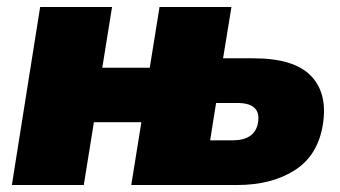

<svg xmlns="http://www.w3.org/2000/svg" viewBox="-20 -530 975 550"><path d="M14 0 95 -510H301L273 -336H409L437 -510H643L619 -363H706Q822 -363 870.5 -313Q919 -263 905 -174Q891 -85 824.5 -42.5Q758 0 659 0H356L385 -180H249L220 0ZM582 -128H646Q710 -128 719 -178Q729 -235 660 -235H599Z"/></svg>

Font: Mulish ExtraBlack
Style: Italic
Weight: 1000
Italic angle: -9°
Designer: Vernon Adams
Foundry: Vernon Adams
Version: Version 3.603; ttfautohint (v1.8.3)